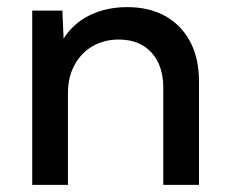

<svg xmlns="http://www.w3.org/2000/svg" viewBox="-20 -518 638 538"><path d="M537.6 0H437.5V-272.5Q437.5 -335 404.1 -371.1Q370.6 -407.2 313 -407.2Q272 -407.2 239.7 -388.7Q207.5 -370.1 189 -336.2Q170.4 -302.2 170.4 -257.3V0H70.3V-488.3H154.8L158.2 -409.7Q185.1 -452.6 231.4 -475.3Q277.8 -498 336.4 -498Q429.2 -498 483.4 -441.9Q537.6 -385.7 537.6 -289.6Z"/></svg>

Font: Kumbh Sans Medium
Style: Regular
Weight: 500
Version: Version 1.005